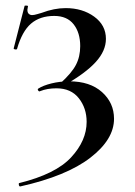

<svg xmlns="http://www.w3.org/2000/svg" viewBox="-20 -510 484 687"><path d="M267 -345Q267 -393 243.5 -423Q220 -453 174 -453Q123 -453 91 -425.5Q59 -398 41 -335Q41 -333 36 -333Q33 -333 30.5 -334.5Q28 -336 29 -337L68 -489Q68 -490 72 -490Q82 -490 80 -487L78 -475Q78 -465 83 -460.5Q88 -456 95 -456Q102 -456 113.5 -459.5Q125 -463 129 -464Q174 -481 215 -481Q275 -481 317 -450.5Q359 -420 359 -371Q359 -328 322.5 -288Q286 -248 212 -206L195 -211Q236 -248 251.5 -277.5Q267 -307 267 -345ZM290 -74Q290 -123 262 -158.5Q234 -194 182 -194Q149 -194 124 -184L122 -183Q118 -183 116 -187Q114 -191 117 -193Q134 -204 164 -211.5Q194 -219 228 -219Q302 -219 345 -180.5Q388 -142 388 -85Q388 -11 303 54.5Q218 120 53 157Q49 158 47.5 152Q46 146 49 145Q179 113 234.5 53Q290 -7 290 -74Z"/></svg>

Font: Cormorant SC SemiBold
Style: Regular
Weight: 600
Designer: Christian Thalmann (Catharsis Fonts)
Foundry: Catharsis Fonts
Version: Version 4.000